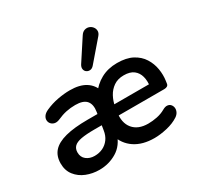

<svg xmlns="http://www.w3.org/2000/svg" viewBox="-165 -965 1196 1166"><g transform="rotate(-30 432.5 -382.0)"><path d="M215 10Q167 10 124.5 -7Q82 -24 55.5 -58Q29 -92 29 -141Q29 -193 58 -225.5Q87 -258 148 -274Q209 -290 304 -290H384L374 -218H311Q252 -218 217 -211.5Q182 -205 166.5 -189.5Q151 -174 151 -148Q151 -115 174.5 -96.5Q198 -78 232 -78Q264 -78 290 -90.5Q316 -103 333.5 -127Q351 -151 356 -185L375 -303Q383 -353 361 -379Q339 -405 283 -405Q250 -405 219 -398.5Q188 -392 155 -377Q136 -369 121 -372Q106 -375 96.5 -385.5Q87 -396 86 -410.5Q85 -425 94.5 -439Q104 -453 126 -463Q168 -482 213.5 -490.5Q259 -499 299 -499Q367 -499 408.5 -473Q450 -447 466 -397H434Q467 -445 516.5 -472Q566 -499 630 -499Q695 -499 737 -476.5Q779 -454 802 -417.5Q825 -381 832 -338.5Q839 -296 833 -256L831 -242Q830 -229 821.5 -223.5Q813 -218 800 -218H459L469 -290H749L732 -273Q738 -312 729.5 -344Q721 -376 696.5 -395Q672 -414 628 -414Q586 -414 557 -394Q528 -374 511 -342.5Q494 -311 488 -275L483 -244Q471 -170 506 -127.5Q541 -85 612 -85Q642 -85 674 -91.5Q706 -98 732 -113Q751 -124 765.5 -122.5Q780 -121 788.5 -111.5Q797 -102 799 -88.5Q801 -75 794.5 -60.5Q788 -46 772 -35Q737 -12 689 -1Q641 10 601 10Q518 10 463.5 -26.5Q409 -63 390 -128H415Q393 -57 337.5 -23.5Q282 10 215 10ZM495 -559Q483 -545 469 -543.5Q455 -542 444 -549.5Q433 -557 430.5 -571Q428 -585 438 -601L534 -748Q546 -767 562 -772Q578 -777 592.5 -772Q607 -767 616.5 -755Q626 -743 626.5 -727.5Q627 -712 613 -696Z"/></g></svg>

Font: Nunito ExtraLight
Style: Italic
Weight: 200
Italic angle: -9°
Designer: Vernon Adams
Foundry: Vernon Adams
Version: Version 3.602